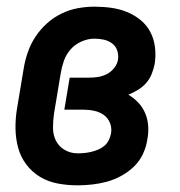

<svg xmlns="http://www.w3.org/2000/svg" viewBox="-20 -548 540 576"><path d="M213 8Q182 8 153 2.5Q124 -3 100 -17.5Q76 -32 59 -54.5Q42 -77 34.5 -104.5Q27 -132 26.5 -162Q26 -192 31 -222L51 -342Q55 -367 63.5 -391.5Q72 -416 86.5 -438Q101 -460 121 -478Q141 -496 165 -507.5Q189 -519 214 -523.5Q239 -528 263 -528Q289 -528 314 -524.5Q339 -521 361 -512Q383 -503 401.5 -488Q420 -473 431 -452Q442 -431 445 -406Q448 -381 444 -356Q441 -341 435 -326Q429 -311 418.5 -299Q408 -287 394 -278.5Q380 -270 365 -264Q382 -254 395 -240Q408 -226 415.5 -208.5Q423 -191 424.5 -170.5Q426 -150 422 -130Q419 -108 409 -86.5Q399 -65 382 -48.5Q365 -32 344 -20.5Q323 -9 301 -3Q279 3 256.5 5.5Q234 8 213 8ZM213 -88Q223 -88 233.5 -89Q244 -90 254 -92.5Q264 -95 274 -99Q284 -103 292.5 -110Q301 -117 306 -127Q311 -137 313 -147Q316 -164 310 -179Q304 -194 291.5 -203Q279 -212 263 -215.5Q247 -219 230 -219H173L189 -315H246Q260 -315 273.5 -317Q287 -319 300 -325.5Q313 -332 322.5 -344Q332 -356 334 -369Q336 -384 331.5 -397Q327 -410 316 -418Q305 -426 291.5 -429Q278 -432 263 -432Q244 -432 224.5 -423.5Q205 -415 191.5 -399.5Q178 -384 171.5 -365Q165 -346 162 -327L142 -207Q139 -186 139 -164.5Q139 -143 148 -125.5Q157 -108 174.5 -98Q192 -88 213 -88Z"/></svg>

Font: Iosevka Custom
Style: Bold Italic
Weight: 700
Italic angle: -9°
Designer: Belleve Invis
Foundry: Belleve Invis
Version: Version 30.3.1; ttfautohint (v1.8.3)